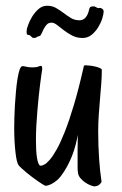

<svg xmlns="http://www.w3.org/2000/svg" viewBox="-20 -639 427 673"><path d="M335.9 -2.9Q335.9 1.5 328.6 7.8Q321.3 14.2 310.1 14.2Q306.6 14.2 297.6 10.7Q288.6 7.3 278.8 0.7Q269 -5.9 261.2 -15.4Q253.4 -24.9 252.9 -37.1Q252 -42.5 252 -52Q252 -61.5 252 -74.2Q252 -93.8 252 -117.7Q252 -141.6 252.9 -166Q249.5 -148.4 244.6 -129.6Q239.7 -110.8 232.4 -92.3Q225.1 -73.7 215.3 -55.7Q205.6 -37.6 192.9 -21Q186 -12.2 178.5 -6.1Q170.9 0 163.6 4.2Q156.2 8.3 149.9 10.3Q143.6 12.2 140.1 12.2Q138.2 12.2 131.1 8.1Q124 3.9 114.5 -2.7Q105 -9.3 94.2 -17.3Q83.5 -25.4 73.7 -33.4Q64 -41.5 56.2 -48.6Q48.3 -55.7 44.9 -60.1Q41.5 -64.9 38.8 -76.7Q36.1 -88.4 34.2 -105.5Q32.2 -122.6 31 -144Q29.8 -165.5 29.8 -189.9Q29.8 -203.1 30.3 -224.1Q30.8 -245.1 32.2 -269.3Q33.7 -293.5 35.9 -318.1Q38.1 -342.8 41.3 -362.5Q44.4 -382.3 48.8 -394.8Q53.2 -407.2 59.1 -407.2Q63 -407.2 72.8 -405Q82.5 -402.8 92.8 -402.8Q107.9 -402.8 114 -405.5Q120.1 -408.2 123 -408.2Q127.9 -408.2 127.9 -399.9Q127.9 -397.5 127.9 -395.3Q127.9 -393.1 127 -390.1Q126.5 -387.2 124.8 -375Q123 -362.8 120.6 -343.8Q118.2 -324.7 115.7 -301Q113.3 -277.3 111.1 -251.5Q108.9 -225.6 107.4 -199.2Q106 -172.9 106 -148.9Q106 -132.8 106.7 -116.7Q107.4 -100.6 109.4 -87.4Q111.3 -74.2 114.7 -66.2Q118.2 -58.1 123 -58.1Q127.4 -58.1 135.5 -62.3Q143.6 -66.4 154.5 -79.1Q165.5 -91.8 178.7 -115.2Q191.9 -138.7 207.3 -177.5Q222.7 -216.3 239.5 -272.7Q256.3 -329.1 273.9 -407.2Q273.9 -408.7 275.6 -409.4Q277.3 -410.2 279.8 -410.2Q286.1 -410.2 295.9 -408.9Q305.7 -407.7 314.7 -405.5Q323.7 -403.3 330.3 -400.4Q336.9 -397.5 336.9 -394Q336.9 -372.1 335 -346.2Q333 -320.3 330.6 -292.7Q328.1 -265.1 326.2 -236.3Q324.2 -207.5 324.2 -179.2Q324.2 -128.4 327.4 -82.3Q330.6 -36.1 335.9 -2.9ZM307.6 -616.7Q311 -616.7 313.2 -615.7Q315.4 -614.7 317.4 -613.5Q319.3 -612.3 321.5 -611.3Q323.7 -610.4 326.7 -610.8Q332 -612.3 337.6 -608.6Q343.3 -605 343.3 -598.6Q343.3 -589.8 338.4 -574.2Q333.5 -558.6 324.2 -543.5Q314.9 -528.3 301.3 -517.1Q287.6 -505.9 269.5 -505.9Q249.5 -505.9 233.4 -514.2Q217.3 -522.5 204.1 -532.7Q190.9 -543 180.2 -551.3Q169.4 -559.6 160.6 -559.6Q149.9 -559.6 143.6 -552.5Q137.2 -545.4 132.8 -536.6Q128.4 -527.8 125.2 -520.5Q122.1 -513.2 118.7 -512.7Q112.3 -511.7 108.9 -508.8Q105.5 -505.9 97.7 -505.9Q93.8 -505.9 89.1 -511.2Q84.5 -516.6 79.6 -516.6Q74.2 -516.6 73.7 -521.7Q73.2 -526.9 73.2 -529.8Q73.2 -536.6 78.4 -551Q83.5 -565.4 92.5 -580.3Q101.6 -595.2 114 -606.4Q126.5 -617.7 141.6 -618.7Q161.1 -619.6 175 -611.8Q189 -604 201.9 -594.2Q214.8 -584.5 228 -576.2Q241.2 -567.9 259.3 -567.9Q271.5 -567.9 280 -577.6Q288.6 -587.4 292.5 -606Q293.5 -611.8 296.6 -614.3Q299.8 -616.7 307.6 -616.7Z"/></svg>

Font: Oregano
Style: Regular
Weight: 400
Version: Version 1.000